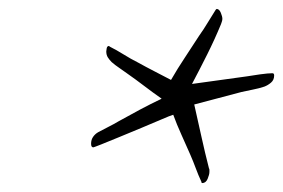

<svg xmlns="http://www.w3.org/2000/svg" viewBox="-20 -634 634 430"><path d="M433 -224Q431 -224 431 -227Q424 -242 418.5 -257Q413 -272 406 -288Q396 -311 386 -333Q376 -355 368 -377Q361 -375 341.5 -366.5Q322 -358 296.5 -347.5Q271 -337 247 -327Q223 -317 206.5 -310.5Q190 -304 189 -304Q184 -304 184 -312Q184 -321 188.5 -327.5Q193 -334 200 -338Q211 -344 223 -350Q235 -356 245 -362Q270 -376 293.5 -388.5Q317 -401 342 -413Q322 -427 303 -441.5Q284 -456 264 -470Q256 -476 247 -482Q238 -488 230 -495Q225 -500 221.5 -505.5Q218 -511 218 -519Q218 -521 219 -526Q220 -531 224 -531Q224 -531 224.5 -531Q225 -531 225 -530Q241 -522 257 -512Q273 -502 289 -494Q307 -484 325.5 -474.5Q344 -465 363 -455Q378 -481 394 -505Q410 -529 426 -554Q436 -568 445 -583Q454 -598 463 -612Q465 -614 465 -614Q471 -614 474.5 -605.5Q478 -597 478 -592Q478 -589 477 -586Q476 -583 475 -580Q461 -546 444 -512Q427 -478 410 -446Q441 -450 471.5 -454.5Q502 -459 533 -463Q544 -465 562.5 -467.5Q581 -470 590 -470Q594 -470 594 -465Q594 -455 587 -449Q580 -443 572 -440Q560 -436 547 -433.5Q534 -431 521 -428Q495 -421 468 -414Q441 -407 415 -400Q423 -365 431 -328.5Q439 -292 448 -257Q449 -256 449 -253.5Q449 -251 449 -249Q449 -243 445 -233.5Q441 -224 433 -224Z"/></svg>

Font: My Soul
Style: Regular
Weight: 400
Designer: Robert E. Leuschke
Foundry: Robert E. Leuschke
Version: Version 1.010; ttfautohint (v1.8.4.7-5d5b)